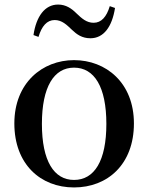

<svg xmlns="http://www.w3.org/2000/svg" viewBox="-20 -807 652 843"><path d="M305 16C452 16 568 -85 568 -265C568 -444 445 -543 305 -543C166 -543 43 -443 43 -265C43 -86 158 16 305 16ZM305 -17C217 -17 164 -100 164 -263C164 -426 217 -510 305 -510C394 -510 447 -426 447 -263C447 -100 394 -17 305 -17ZM127 -653 149 -645C163 -692 186 -719 220 -719C252 -719 273 -698 296 -676C317 -656 340 -639 377 -639C435 -639 472 -689 485 -772L462 -780C448 -733 425 -707 391 -707C360 -707 339 -726 315 -749C295 -769 270 -787 235 -787C177 -787 139 -735 127 -653Z"/></svg>

Font: Noto Serif HK SemiBold
Style: Regular
Weight: 600
Designer: Ryoko NISHIZUKA 西塚涼子 (kana & ideographs); Frank Grießhammer (Latin, Greek & Cyrillic); Wenlong ZHANG 张文龙 (bopomofo); San
Foundry: Adobe
Version: Version 2.001;hotconv 1.1.0;makeotfexe 2.6.0